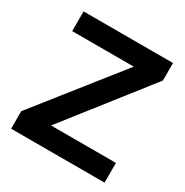

<svg xmlns="http://www.w3.org/2000/svg" viewBox="-131 -645 723 751"><g transform="rotate(30 230.0 -269.5)"><path d="M19 0V-79L313 -450H35V-539H439V-460L148 -89H441V0Z"/></g></svg>

Font: Pitagon Sans Text Medium
Style: Regular
Weight: 500
Designer: Travis Tran
Foundry: Pitagon
Version: Version 1.000; ttfautohint (v1.8.4.7-5d5b);gftools[0.9.26]